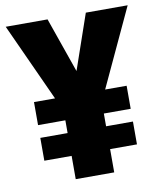

<svg xmlns="http://www.w3.org/2000/svg" viewBox="-81 -779 712 845"><g transform="rotate(-10 275.0 -357.0)"><path d="M275 -468 360 -714H547L385 -366H481V-263H361V-206H481V-104H361V0H189V-104H67V-206H189V-263H67V-366H161L2 -714H189Z"/></g></svg>

Font: Noto Sans Hebrew SemiCondensed Black
Style: Regular
Weight: 900
Width: 4
Designer: Ben Nathan
Foundry: Google LLC
Version: Version 3.001; ttfautohint (v1.8.4.7-5d5b)